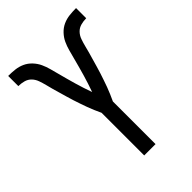

<svg xmlns="http://www.w3.org/2000/svg" viewBox="-218 -839 936 936"><g transform="rotate(-45 250.0 -371.5)"><path d="M211 0V-294Q203 -311 195.5 -328.5Q188 -346 181.5 -363.5Q175 -381 169 -399Q163 -417 157 -435Q151 -453 146 -471.5Q141 -490 135.5 -508Q130 -526 125 -544.5Q120 -563 115.5 -581Q111 -599 104.5 -617.5Q98 -636 85 -649.5Q72 -663 53.5 -668Q35 -673 16 -673V-743Q39 -743 62 -740.5Q85 -738 106 -728.5Q127 -719 143.5 -701.5Q160 -684 169.5 -663.5Q179 -643 185 -620.5Q191 -598 197 -575.5Q203 -553 209 -530.5Q215 -508 221.5 -486Q228 -464 235 -442Q242 -420 250 -398Q258 -420 265 -442Q272 -464 278.5 -486Q285 -508 291 -530.5Q297 -553 303 -575.5Q309 -598 315 -620.5Q321 -643 330.5 -663.5Q340 -684 356.5 -701.5Q373 -719 394 -728.5Q415 -738 438 -740.5Q461 -743 484 -743V-673Q465 -673 446.5 -668Q428 -663 415 -649.5Q402 -636 395.5 -617.5Q389 -599 384.5 -581Q380 -563 375 -544.5Q370 -526 364.5 -508Q359 -490 354 -471.5Q349 -453 343 -435Q337 -417 331 -399Q325 -381 318.5 -363.5Q312 -346 304.5 -328.5Q297 -311 289 -294V0Z"/></g></svg>

Font: Iosevka Term
Style: Regular
Weight: 400
Monospace: yes
Designer: Belleve Invis
Foundry: Belleve Invis
Version: Version 30.0.1